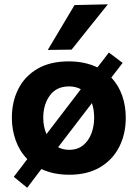

<svg xmlns="http://www.w3.org/2000/svg" viewBox="-20 -797 638 890"><path d="M106 73.5 44 22.5Q60.5 1 76 -19.2Q91.5 -39.5 106.5 -59.5Q70.5 -96.5 52.8 -146.2Q35 -196 35 -251Q35 -325.5 65 -384.8Q95 -444 153.8 -478.2Q212.5 -512.5 298.5 -512.5Q337.5 -512.5 370.8 -505.2Q404 -498 431.5 -484.5Q444.5 -501.5 458 -518.5Q471 -535.5 484.5 -553.5L548.5 -505.5Q535 -488 522 -471Q509 -454 496 -437.5Q529.5 -402 546.2 -354.2Q563 -306.5 563 -251Q563 -175.5 532.5 -115.8Q502 -56 443.5 -21.5Q385 13 301.5 13Q263.5 13 231.2 6.2Q199 -0.5 172 -13.5Q155.5 8 139.2 29.5Q123 51 106 73.5ZM180.5 -251Q180.5 -209.5 195.5 -175.5L336 -359Q345 -371 354.5 -383.5Q330.5 -396.5 300 -396.5Q242 -396.5 211.2 -354.5Q180.5 -312.5 180.5 -251ZM300.5 -102.5Q339.5 -102.5 365.2 -123.5Q391 -144.5 403.8 -178.5Q416.5 -212.5 416.5 -251Q416.5 -289 406 -319L399.5 -310.5L252.5 -118.5L249.5 -114.5Q272.5 -102.5 300.5 -102.5ZM201.5 -565.5Q232.5 -617.5 263.5 -669.5Q294.5 -721.5 325.5 -773.5L480 -777Q436.5 -723 394.5 -670.5Q352.5 -618 312 -567Z"/></svg>

Font: Heraclito
Style: Bold
Weight: 700
Designer: Kostas Bartsokas (font) & Cristiano Sobral (main changes)
Foundry: Kostas Bartsokas (font) & Cristiano Sobral (main changes)
Version: Version 1.00;July 8, 2020;FontCreator 13.0.0.2655 64-bit